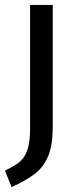

<svg xmlns="http://www.w3.org/2000/svg" viewBox="-29 -547 326 779"><path d="M185 -32Q185 41 167 85Q149 129 114.5 156.5Q80 184 18 212L-9 145Q30 127 51 109.5Q72 92 82.5 60.5Q93 29 93 -26V-527H185Z"/></svg>

Font: FiraGO
Style: Regular
Weight: 400
Designer: bBox Type
Foundry: bBox Type GmbH
Version: Version 1.001;April 20, 2020;FontCreator 12.0.0.2555 64-bit